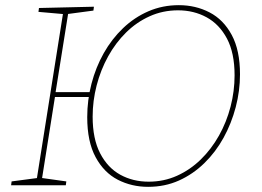

<svg xmlns="http://www.w3.org/2000/svg" viewBox="-20 -718 1014 744"><path d="M23 0 25 -15 131 -29 122 -21 225 -671 231 -663 129 -672 131 -687 344 -692 342 -677 237 -663 245 -671 194 -352 189 -361H339L336 -342H186L194 -349L142 -21L137 -29L237 -15L235 0ZM554 6Q490 6 436.5 -21.5Q383 -49 350.5 -109Q318 -169 318 -264Q318 -330 334.5 -393.5Q351 -457 382 -512Q413 -567 457 -609Q501 -651 555.5 -674.5Q610 -698 673 -698Q738 -698 792 -670Q846 -642 878 -582.5Q910 -523 910 -430Q910 -366 893.5 -303Q877 -240 846.5 -184.5Q816 -129 772 -86Q728 -43 673.5 -18.5Q619 6 554 6ZM556 -14Q615 -14 666 -37Q717 -60 758 -100Q799 -140 828.5 -192.5Q858 -245 873.5 -305Q889 -365 889 -426Q889 -513 859.5 -568.5Q830 -624 780.5 -651Q731 -678 670 -678Q611 -678 560 -655Q509 -632 468.5 -592Q428 -552 399 -499.5Q370 -447 354.5 -387Q339 -327 339 -266Q339 -180 368 -124Q397 -68 446 -41Q495 -14 556 -14Z"/></svg>

Font: Bitter Thin
Style: Italic
Weight: 100
Italic angle: -9°
Designer: Sol Matas, and Bitter project Authors
Foundry: Sol Matas
Version: Version 2.002